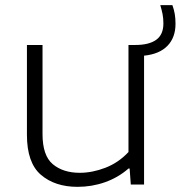

<svg xmlns="http://www.w3.org/2000/svg" viewBox="-20 -716 701 745"><path d="M281 9Q193.5 9 139 -37.5Q84.5 -84 84.5 -193V-541.5H145V-196Q145 -112 185 -78.8Q225 -45.5 289.5 -45.5Q338 -45.5 388.8 -65Q439.5 -84.5 478.5 -126V-541.5H505.5Q558 -541.5 586 -561.5Q614 -581.5 614 -625Q614 -645 610.8 -661.2Q607.5 -677.5 602 -696H649Q655.5 -677.5 658.2 -661.2Q661 -645 661 -623.5Q661 -570.5 629.8 -538.2Q598.5 -506 539 -500V0H487.5L483 -62H478.5Q438.5 -27 387.5 -9Q336.5 9 281 9Z"/></svg>

Font: Encode Sans Expanded Light
Style: Regular
Weight: 300
Width: 7
Designer: Multiple Designers
Foundry: Impallari Type
Version: Version 3.000; ttfautohint (v1.8.3) -l 8 -r 50 -G 200 -x 14 